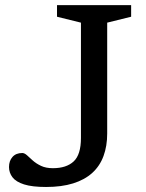

<svg xmlns="http://www.w3.org/2000/svg" viewBox="-20 -718 568 746"><path d="M396.5 -199Q396.5 -150.5 382.2 -111.8Q368 -73 338.5 -46.2Q309 -19.5 264.2 -5.5Q219.5 8.5 159 8.5Q105 8.5 73.5 -1.5Q42 -11.5 28.5 -29.2Q15 -47 15 -69Q15 -93 28.5 -108.2Q42 -123.5 66.5 -123.5Q75 -123.5 84.8 -114.8Q94.5 -106 107.5 -94.2Q120.5 -82.5 139.5 -73.5Q158.5 -64.5 185.5 -64.5Q238 -64.5 266.2 -90.8Q294.5 -117 294.5 -182V-630L201.5 -653V-698H489.5V-653L396.5 -630Z"/></svg>

Font: Newsreader 9pt
Style: Regular
Weight: 400
Designer: Hugues Gentile
Foundry: Production Type
Version: Version 1.003